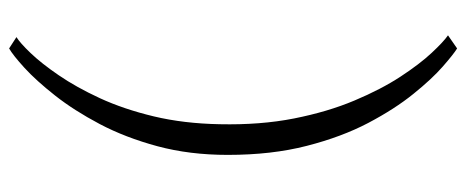

<svg xmlns="http://www.w3.org/2000/svg" viewBox="-328 -538 1048 432"><g transform="rotate(90 196.0 -322.0)"><path d="M328.5 -310.5Q328.5 -224.5 309 -152.2Q289.5 -80 259 -22.2Q228.5 35.5 195 78Q161.5 120.5 132.8 146.8Q104 173 89 181.5L63.5 165Q76.5 157 99.5 133Q122.5 109 149.2 70Q176 31 200.8 -22.5Q225.5 -76 241.8 -143.8Q258 -211.5 259.5 -292.5Q261.5 -384 246.5 -459.8Q231.5 -535.5 206.2 -595.5Q181 -655.5 152.5 -699Q124 -742.5 99 -769.2Q74 -796 59.5 -806L89 -826.5Q102 -818.5 129.8 -794.2Q157.5 -770 191.2 -728.2Q225 -686.5 256.5 -626.8Q288 -567 308.2 -488.2Q328.5 -409.5 328.5 -310.5Z"/></g></svg>

Font: Merriweather 96pt Light
Style: Regular
Weight: 300
Version: Version 2.100